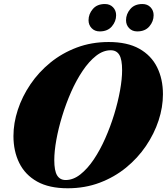

<svg xmlns="http://www.w3.org/2000/svg" viewBox="-20 -944 850 978"><path d="M810 -464Q810 -398 787.8 -330.2Q765.5 -262.5 723.5 -200.5Q681.5 -138.5 622 -90Q562.5 -41.5 487.5 -13.2Q412.5 15 325 15Q230 15 169 -19.2Q108 -53.5 78.2 -113.8Q48.5 -174 48.5 -251Q48.5 -317 70.8 -384.8Q93 -452.5 135 -514.5Q177 -576.5 236.5 -625Q296 -673.5 371 -701.8Q446 -730 533.5 -730Q628.5 -730 689.5 -695.8Q750.5 -661.5 780.2 -601.5Q810 -541.5 810 -464ZM256.5 -128.5Q256.5 -74 271 -50.5Q285.5 -27 314.5 -27Q353 -27 389.2 -55.5Q425.5 -84 457.8 -132Q490 -180 516.2 -239.5Q542.5 -299 561.8 -362Q581 -425 591.5 -483.5Q602 -542 602 -586.5Q602 -641 587.8 -664.5Q573.5 -688 544 -688Q505.5 -688 469.2 -659.5Q433 -631 400.8 -583Q368.5 -535 342.2 -475.5Q316 -416 296.8 -353Q277.5 -290 267 -231.8Q256.5 -173.5 256.5 -128.5ZM488 -784Q462.5 -784 446.8 -800.5Q431 -817 431 -841Q431 -872.5 452.8 -898Q474.5 -923.5 514.5 -923.5Q540 -923.5 555.8 -907Q571.5 -890.5 571.5 -866.5Q571.5 -835 549.8 -809.5Q528 -784 488 -784ZM679 -784Q653.5 -784 637.8 -800.5Q622 -817 622 -841Q622 -872.5 643.8 -898Q665.5 -923.5 705.5 -923.5Q731 -923.5 746.8 -907Q762.5 -890.5 762.5 -866.5Q762.5 -835 740.8 -809.5Q719 -784 679 -784Z"/></svg>

Font: Newsreader 72pt ExtraBold
Style: Italic
Weight: 800
Italic angle: -17°
Designer: Hugues Gentile
Foundry: Production Type
Version: Version 1.003; ttfautohint (v1.8.3)